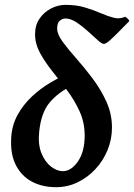

<svg xmlns="http://www.w3.org/2000/svg" viewBox="-20 -757 557 797"><path d="M517.1 -669.9Q497.1 -649.9 475.6 -627.7Q454.1 -605.5 436.8 -590.1Q419.4 -574.7 411.1 -574.7Q402.8 -574.7 385.3 -590.6Q367.7 -606.4 345 -627.2Q322.3 -647.9 297.9 -664.1Q273.4 -680.2 251.5 -680.2Q239.3 -680.2 228.3 -671.1Q217.3 -662.1 217.3 -638.7Q217.3 -614.7 240.2 -583.5Q263.2 -552.2 297.1 -513.9Q331.1 -475.6 365 -430.4Q398.9 -385.3 421.9 -334.5Q444.8 -283.7 444.8 -227.5Q444.8 -179.2 426.8 -134.8Q408.7 -90.3 376.5 -55.4Q344.2 -20.5 302.2 -0.2Q260.3 20 212.4 20Q156.7 20 113.5 -2.4Q70.3 -24.9 46.6 -70.1Q22.9 -115.2 26.4 -182.6Q28.8 -235.8 52.5 -279.1Q76.2 -322.3 112.1 -356Q147.9 -389.6 189 -413.8Q230 -438 267.1 -453.1Q271.5 -444.8 278.6 -427.5Q285.6 -410.2 283.7 -404.3Q219.7 -372.6 185.1 -330.3Q150.4 -288.1 142.6 -209.5Q137.2 -157.2 152.1 -120.8Q167 -84.5 191.9 -65.4Q216.8 -46.4 240.7 -46.4Q275.4 -46.4 303.5 -86.9Q331.5 -127.4 331.5 -194.3Q331.5 -248 310.8 -293.9Q290 -339.8 259.3 -380.9Q228.5 -421.9 197.8 -460.4Q167 -499 146.2 -537.1Q125.5 -575.2 125.5 -615.2Q125.5 -652.8 144.5 -680.2Q163.6 -707.5 192.6 -722.2Q221.7 -736.8 251.5 -736.8Q297.9 -736.8 333.7 -725.8Q369.6 -714.8 398.7 -702.1Q427.7 -689.5 452.4 -683.3Q477.1 -677.2 500 -687.5Q502.9 -685.5 508.3 -681.2Q513.7 -676.8 517.1 -669.9Z"/></svg>

Font: Gentium Plus
Style: Bold Italic
Weight: 700
Italic angle: -8°
Designer: Victor Gaultney, Annie Olsen, Iska Routamaa, Becca Hirsbrunner
Foundry: SIL International
Version: Version 6.101